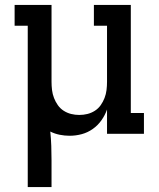

<svg xmlns="http://www.w3.org/2000/svg" viewBox="-20 -540 640 775"><path d="M92 215V-436H39V-520H188V-210Q188 -193 190 -176.5Q192 -160 198 -144.5Q204 -129 213.5 -115.5Q223 -102 237 -93Q251 -84 267 -80Q283 -76 300 -76Q317 -76 333 -80Q349 -84 363 -93Q377 -102 386.5 -115.5Q396 -129 402 -144.5Q408 -160 410 -176.5Q412 -193 412 -210V-436H359V-520H508V-84H561V0H412V-98Q404 -75 389.5 -54.5Q375 -34 354.5 -19.5Q334 -5 310 1.5Q286 8 261 8Q241 8 221 4Q201 0 183 -9Q186 20 187 49Q188 78 188 107V215Z"/></svg>

Font: Iosevka HT Medium Extended
Style: Regular
Weight: 500
Width: 7
Monospace: yes
Designer: Belleve Invis
Foundry: Belleve Invis
Version: Version 32.3.0; ttfautohint (v1.8.4)